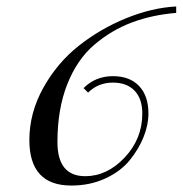

<svg xmlns="http://www.w3.org/2000/svg" viewBox="-20 -571 566 595"><path d="M201 4Q71 4 71 -137Q71 -221 114 -298.5Q157 -376 224 -429Q291 -482 371 -514.5Q451 -547 526 -551V-531Q452 -525 389 -501.5Q326 -478 272.5 -432.5Q219 -387 188.5 -310Q158 -233 158 -131Q158 -25 244 -25Q312 -25 366.5 -83Q421 -141 421 -219Q421 -265 397 -290Q373 -315 330 -315Q284 -315 253 -284L239 -298Q276 -335 330 -335Q382 -335 411 -304.5Q440 -274 440 -219Q440 -184 425 -146.5Q410 -109 382 -74.5Q354 -40 306.5 -18Q259 4 201 4Z"/></svg>

Font: Sail
Style: Regular
Weight: 400
Designer: Miguel Hernandez
Foundry: Miguel Hernandez
Version: Version 1.002